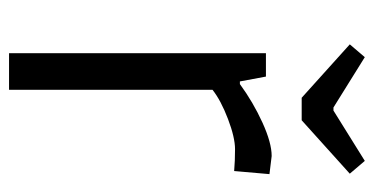

<svg xmlns="http://www.w3.org/2000/svg" viewBox="-226 -620 846 435"><g transform="rotate(90 197.5 -403.0)"><path d="M368 -510Q345 -512 318.5 -512Q292 -512 250 -496Q208 -480 184 -461V0H101V-582H154L165 -523H171Q212 -553 258 -574Q304 -595 334 -595L375 -590ZM345 -806 374 -772 253 -663H202L81 -772L110 -806L224 -735H231Z"/></g></svg>

Font: Ruda
Style: Regular
Weight: 400
Designer: Mariela Monsalve, Angelina Sanchez
Foundry: Mariela Monsalve, Angelina Sanchez
Version: Version 1.002